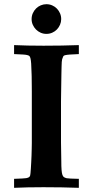

<svg xmlns="http://www.w3.org/2000/svg" viewBox="-20 -899 429 919"><path d="M357.4 -683.1V-640.1Q329.6 -639.2 314.5 -637.9Q299.3 -636.7 292.2 -635Q285.2 -633.3 283.4 -630.4Q281.7 -627.4 280.3 -623Q278.3 -619.1 277.3 -614.7Q276.4 -610.4 275.6 -602.3Q274.9 -594.2 274.7 -580.3Q274.4 -566.4 273.9 -543.5Q272.9 -482.4 272.5 -450.7Q272 -418.9 272 -414.1V-217.3L273.4 -127.9Q273.4 -101.1 274.7 -85.4Q275.9 -69.8 278.8 -61.8Q281.7 -53.7 286.6 -50.8Q291.5 -47.9 299.3 -45.9Q309.6 -43.9 357.4 -43V0Q277.8 -2.9 187.5 -2.9Q108.9 -2.9 47.4 0V-43Q72.8 -43.9 87.4 -44.7Q102.1 -45.4 106 -46.4Q116.2 -48.3 119.9 -51.8Q123.5 -55.2 124.5 -59.6Q125 -61.5 126 -70.3Q127 -79.1 127.7 -92.3Q128.4 -105.5 129.4 -121.6Q130.4 -137.7 130.9 -154.3Q131.3 -170.9 131.8 -186.5Q132.3 -202.1 132.3 -213.9V-418Q132.3 -423.8 132.3 -434.8Q132.3 -445.8 132.3 -459.2Q132.3 -472.7 132.1 -486.8Q131.8 -501 131.8 -512.9Q131.8 -524.9 131.6 -533.2Q131.3 -541.5 131.3 -543Q130.4 -576.7 129.2 -594.7Q127.9 -612.8 125.5 -621.3Q123 -629.9 119.1 -632.1Q115.2 -634.3 108.9 -635.7Q101.1 -638.2 47.4 -640.1V-683.1Q108.9 -680.2 188.5 -680.2Q277.8 -680.2 357.4 -683.1ZM202.1 -878.9Q216.8 -878.9 229.7 -873.3Q242.7 -867.7 252.2 -857.9Q261.7 -848.1 267.3 -835.2Q272.9 -822.3 272.9 -807.6Q272.9 -793.5 267.3 -780.5Q261.7 -767.6 252.2 -757.8Q242.7 -748 229.7 -742.4Q216.8 -736.8 202.1 -736.8Q187.5 -736.8 174.8 -742.4Q162.1 -748 152.3 -757.8Q142.6 -767.6 137 -780.3Q131.3 -793 131.3 -807.6Q131.3 -822.8 137.2 -835.9Q143.1 -849.1 152.8 -858.6Q162.6 -868.2 175.3 -873.5Q188 -878.9 202.1 -878.9Z"/></svg>

Font: XB Kayhan
Style: Bold
Weight: 700
Designer: Behnam
Foundry: Irmug
Version: Version 7.300 2009